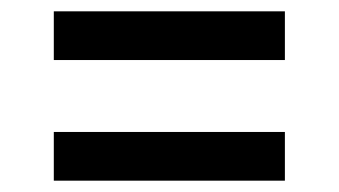

<svg xmlns="http://www.w3.org/2000/svg" viewBox="-20 -460 599 339"><path d="M75 -354V-440H483V-354ZM75 -141V-227H483V-141Z"/></svg>

Font: DM Sans 24pt Medium
Style: Regular
Weight: 500
Designer: Colophon Foundry, Jonny Pinhorn
Foundry: Colophon Foundry
Version: Version 4.004;gftools[0.9.30]